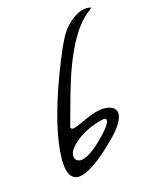

<svg xmlns="http://www.w3.org/2000/svg" viewBox="-94 -603 502 686"><g transform="rotate(-15 157.5 -260.5)"><path d="M253.9 -149.9Q240.2 -149.4 204.6 -135.7Q161.6 -119.1 129.4 -86.4Q110.8 -66.9 111.8 -49.3Q112.8 -31.7 131.8 -28.8Q162.1 -28.8 211.4 -76.9Q260.7 -125 260.7 -142.1Q260.3 -148.9 253.9 -149.9ZM302.2 -537.6Q218.8 -479 158.7 -264.2L131.8 -167Q127.9 -153.8 127.9 -152.3Q128.4 -145.5 136.2 -145Q144 -144.5 188.5 -165.3Q232.9 -186 260.3 -186Q306.2 -185.5 307.1 -154.8Q306.6 -122.1 254.4 -70.3Q158.7 24.9 110.8 26.4Q69.8 25.9 69.3 -46.9Q69.3 -157.2 140.1 -346.7Q179.7 -452.1 203.1 -486.8Q211.4 -499 223.6 -511.2Q261.2 -548.3 295.9 -548.3Q309.1 -548.3 309.3 -545.7Q309.6 -543 302.2 -537.6Z"/></g></svg>

Font: Kristi
Style: Regular
Weight: 400
Italic angle: -15°
Version: Version 1.004